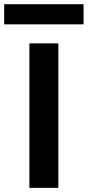

<svg xmlns="http://www.w3.org/2000/svg" viewBox="-71 -906 423 926"><path d="M-50.8 -788.6V-885.7H332V-788.6ZM70.8 0V-696.8H210.4V0Z"/></svg>

Font: Basically A Sans Serif
Style: Bold
Weight: 700
Designer: Hyung-Suk Kim
Foundry: Mental Design
Version: 1.000